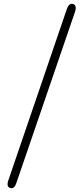

<svg xmlns="http://www.w3.org/2000/svg" viewBox="-20 -808 434 1006"><path d="M33 177Q12 170 24 136L330 -760Q342 -794 363 -787Q384 -780 373 -746L66 150Q55 184 33 177Z"/></svg>

Font: Resource Han Rounded CN Light
Style: Regular
Weight: 300
Designer: Cyano Hao (round all glyphs); Ryoko NISHIZUKA 西塚涼子 (kana, bopomofo & ideographs); Paul D. Hunt (Latin, Greek & Cyrillic)
Foundry: Cyano Hao
Version: 0.990